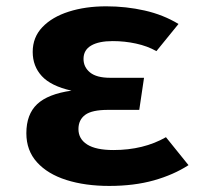

<svg xmlns="http://www.w3.org/2000/svg" viewBox="-20 -583 655 620"><path d="M429.7 -228.2H328.7Q276.9 -228.2 255.1 -212.1Q233.3 -195.9 233.3 -166.2Q233.3 -134.4 261.5 -116.4Q289.7 -98.5 346.2 -98.5Q443.6 -98.5 515.9 -140L588.7 -49.7Q540.5 -18.5 476.7 -0.5Q412.8 17.4 332.8 17.4Q254.9 17.4 194.4 -1.8Q133.8 -21 99.5 -59Q65.1 -96.9 65.1 -152.8Q65.1 -213.8 100 -246.7Q134.9 -279.5 210.8 -290.3Q144.6 -305.1 115.1 -337.2Q85.6 -369.2 85.6 -415.4Q85.6 -462.6 116.9 -495.4Q148.2 -528.2 202.1 -545.4Q255.9 -562.6 323.1 -562.6Q387.2 -562.6 447.2 -549Q507.2 -535.4 556.4 -505.6L485.1 -417.9Q455.9 -434.4 419.2 -442.3Q382.6 -450.3 344.1 -450.3Q299 -450.3 274.4 -435.9Q249.7 -421.5 249.7 -392.8Q249.7 -366.2 270.8 -349Q291.8 -331.8 335.9 -331.8H445.1Z"/></svg>

Font: Fira Code
Style: Bold
Weight: 700
Monospace: yes
Designer: Carrois Corporate, Edenspiekermann AG, Nikita Prokopov
Foundry: Carrois Corporate, Edenspiekermann AG, Nikita Prokopov
Version: Version 6.000; ttfautohint (v1.8.2) -l 8 -r 50 -G 200 -x 14 